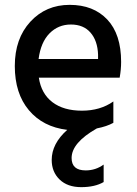

<svg xmlns="http://www.w3.org/2000/svg" viewBox="-20 -533 565 791"><path d="M407 217Q371 238 314.5 238Q258 238 225.5 206.5Q193 175 193 126Q193 59 257 2Q157 -10 99 -79Q41 -148 41 -261Q41 -374 105 -443.5Q169 -513 267 -513Q365 -513 422 -452.5Q479 -392 479 -278Q479 -247 473 -213H140Q150 -147 196 -112Q242 -77 317.5 -77Q393 -77 447 -115V-27Q420 -12 379 -4Q275 55 275 118Q275 169 333 169Q374 169 407 145ZM139 -290H384V-308Q382 -365 353 -398.5Q324 -432 272 -432Q220 -432 184 -395.5Q148 -359 139 -290Z"/></svg>

Font: Hind Guntur Medium
Style: Regular
Weight: 500
Designer: Manushi Parikh, Hitesh Malaviya
Foundry: Indian Type Foundry
Version: Version 1.000;PS 1.0;hotconv 1.0.86;makeotf.lib2.5.63406; tt